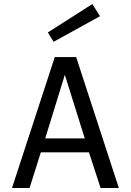

<svg xmlns="http://www.w3.org/2000/svg" viewBox="-20 -940 654 960"><path d="M219.2 -777.8 441.9 -919.9 480 -858.9 248 -731ZM127.9 0H40L253.9 -654.8H360.8L574.2 0H482.9L424.8 -178.2H184.1ZM206.1 -248H403.8L304.2 -565.9Z"/></svg>

Font: IntelOne Mono
Style: Regular
Weight: 400
Designer: Fred Shallcrass
Foundry: Frere-Jones Type LLC
Version: Version 1.200;hotconv 1.1.0;makeotfexe 2.6.0;FJTRelease1.2